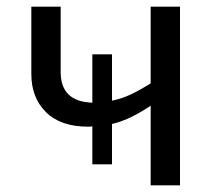

<svg xmlns="http://www.w3.org/2000/svg" viewBox="-20 -556 646 576"><path d="M520 -536V0H432V-239Q404 -220 376 -206Q348 -192 316 -184V-63H257V-177Q253 -176 244 -176Q162 -176 118 -219.5Q74 -263 74 -334V-536H162V-340Q162 -251 257 -248V-393H316V-254Q346 -260 374 -273.5Q402 -287 432 -306V-536Z"/></svg>

Font: Noto Sans
Style: Regular
Weight: 400
Designer: Monotype Design Team
Foundry: Monotype Imaging Inc.
Version: Version 2.007